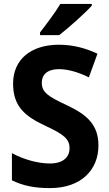

<svg xmlns="http://www.w3.org/2000/svg" viewBox="-20 -953 559 983"><path d="M450 -924V-933H289C263 -889 218 -830 185 -787V-773H283C332 -811 416 -886 450 -924ZM484 -208C484 -313 427 -365 323 -414C224 -460 194 -481 194 -530C194 -570 222 -599 281 -599C329 -599 382 -583 435 -557L479 -678C424 -704 358 -724 282 -724C140 -724 47 -650 47 -525C47 -408 108 -358 210 -310C307 -265 336 -242 336 -194C336 -148 303 -116 235 -116C175 -116 102 -136 41 -169V-30C98 -2 156 10 236 10C396 10 484 -84 484 -208Z"/></svg>

Font: Noto Sans Thai Looped SemiCondensed
Style: Bold
Weight: 700
Width: 4
Designer: Sasikarn Vongin, Ben Mitchell
Foundry: The Fontpad Ltd
Version: Version 1.001